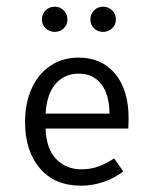

<svg xmlns="http://www.w3.org/2000/svg" viewBox="-20 -557 466 584"><path d="M227.1 -42Q254.9 -42 277.8 -50Q300.8 -58.1 327.1 -75.2L355 -35.6Q328.6 -15.1 294.9 -3.7Q261.2 7.8 227.1 7.8Q146 7.8 101.1 -45.2Q56.2 -98.1 56.2 -186.5Q56.2 -242.7 75.9 -287.1Q95.7 -331.5 132.8 -356.7Q169.9 -381.8 218.8 -381.8Q289.6 -381.8 330.3 -332.5Q371.1 -283.2 371.1 -198.2Q371.1 -182.1 370.1 -166H118.7Q120.6 -104.5 150.9 -73.2Q181.2 -42 227.1 -42ZM118.7 -211.4H313Q312.5 -270.5 287.6 -301.8Q262.7 -333 219.2 -333Q176.3 -333 149.2 -302Q122.1 -271 118.7 -211.4ZM107.4 -497.6Q107.4 -514.6 118.9 -525.6Q130.4 -536.6 146.5 -536.6Q162.6 -536.6 173.8 -525.6Q185.1 -514.6 185.1 -497.6Q185.1 -481.4 173.8 -470.7Q162.6 -460 146.5 -460Q130.4 -460 118.9 -470.9Q107.4 -481.9 107.4 -497.6ZM254.9 -497.6Q254.9 -514.6 266.1 -525.6Q277.3 -536.6 293.5 -536.6Q309.6 -536.6 321 -525.6Q332.5 -514.6 332.5 -497.6Q332.5 -481.9 321 -470.9Q309.6 -460 293.5 -460Q277.3 -460 266.1 -470.7Q254.9 -481.4 254.9 -497.6Z"/></svg>

Font: Amiri Typewriter
Style: Regular
Weight: 400
Monospace: yes
Designer: Khaled Hosny
Version: Version 1.1